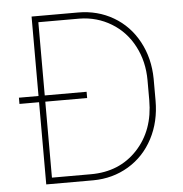

<svg xmlns="http://www.w3.org/2000/svg" viewBox="-51 -760 772 810"><g transform="rotate(-5 334.5 -355.5)"><path d="M112.3 0V-348.1H29.3V-374.5H112.3V-710.9H309.1Q391.6 -710.9 458.5 -671.9Q525.4 -632.8 563.5 -562.3Q601.6 -491.7 602.5 -404.3V-312Q602.5 -223.1 565.2 -151.9Q527.8 -80.6 460.9 -40.5Q394 -0.5 311.5 0ZM315.9 -348.1H138.7V-26.4H304.2Q424.8 -26.4 500.5 -107.4Q576.2 -188.5 576.2 -315.9V-400.4Q576.2 -480 542.2 -544.9Q508.3 -609.9 447.5 -646.7Q386.7 -683.6 313 -684.6H138.7V-374.5H315.9Z"/></g></svg>

Font: TypoPRO Roboto
Style: Regular
Weight: 250
Designer: Google
Version: Version 2.136; 2016